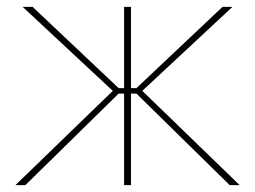

<svg xmlns="http://www.w3.org/2000/svg" viewBox="-20 -540 744 560"><path d="M342 0H362V-267H378L650 0H679L395 -275L658 -520H629L378 -283H362V-520H342V-283H326L75 -520H46L309 -275L25 0H54L326 -267H342Z"/></svg>

Font: Fixel Text Thin
Style: Regular
Weight: 100
Width: 4
Designer: AlfaBravo + MacPaw
Foundry: Kyrylo Tkachov, Marchela Mozhyna, Serhii Makarenko, Maria Weinstein, Zakhar Kryvoshyya
Version: Version 1.211